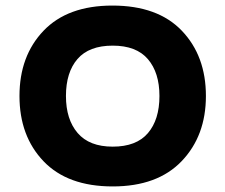

<svg xmlns="http://www.w3.org/2000/svg" viewBox="-20 -660 810 690"><path d="M553 -315Q553 -399 511.5 -447.5Q470 -496 385 -496Q300 -496 258.5 -448Q217 -400 217 -315Q217 -231 259 -182Q301 -133 385 -133Q470 -133 511.5 -181.5Q553 -230 553 -315ZM720 -315Q720 -172 633 -81Q546 10 385 10Q223 10 136.5 -80.5Q50 -171 50 -315Q50 -459 136.5 -549.5Q223 -640 384 -640Q547 -640 633.5 -549.5Q720 -459 720 -315Z"/></svg>

Font: Sinkin Sans 700 Bold
Style: Bold
Weight: 700
Designer: Keith Bates
Foundry: K-Type
Version: Sinkin Sans (version 1.0)  by Keith Bates   •   © 2014   www